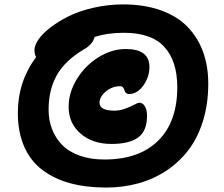

<svg xmlns="http://www.w3.org/2000/svg" viewBox="-20 -781 1005 862"><path d="M456.1 61Q365.7 61 293.9 41.3Q222.2 21.5 169.4 -18.6Q116.7 -58.6 88.4 -123.3Q60.1 -188 60.1 -273.9Q60.1 -414.6 142.1 -524.9Q134.8 -536.6 134.8 -557.1Q134.8 -577.1 152.6 -603.5Q170.4 -629.9 206.3 -657.5Q242.2 -685.1 288.8 -708.3Q335.4 -731.4 399.9 -746.3Q464.4 -761.2 533.2 -761.2Q627.4 -761.2 700.9 -735.1Q774.4 -709 820.8 -661.6Q867.2 -614.3 891.1 -549.6Q915 -484.9 915 -405.8Q915 -314 891.1 -237.3Q867.2 -160.6 825 -106Q782.7 -51.3 724.9 -13.4Q667 24.4 599.1 42.7Q531.2 61 456.1 61ZM198.2 -288.1Q198.2 -241.7 213.4 -201.9Q228.5 -162.1 258.3 -131.1Q288.1 -100.1 336.9 -82.5Q385.7 -64.9 449.2 -64.9Q605 -64.9 690.4 -149.7Q775.9 -234.4 775.9 -389.2Q775.9 -507.3 717.5 -570.8Q659.2 -634.3 534.2 -633.8Q462.9 -633.8 404.8 -615.2Q396.5 -582 357.9 -560.1Q272 -509.3 235.1 -443.6Q198.2 -377.9 198.2 -288.1ZM480 -134.8Q395.5 -134.8 341.8 -181.2Q288.1 -227.5 288.1 -301.8Q288.1 -366.2 325.7 -427Q363.3 -487.8 422.9 -524.4Q482.4 -561 544.9 -561Q650.9 -561 650.9 -480Q650.9 -436 623.8 -397.5Q596.7 -358.9 558.1 -358.9Q543.5 -358.9 538.1 -377Q533.2 -394 520 -394Q483.4 -394 455.1 -370.1Q426.8 -346.2 426.8 -319.8Q426.8 -284.2 494.1 -284.2Q517.6 -284.2 541.5 -293Q565.4 -301.8 582.3 -310.8Q599.1 -319.8 605 -319.8Q621.1 -319.8 630.6 -303.5Q640.1 -287.1 640.1 -261.2Q640.1 -193.4 600.6 -164.1Q561 -134.8 480 -134.8Z"/></svg>

Font: Shantell Sans Normal
Style: Regular
Weight: 800
Designer: Stephen Nixon, Anya Danilova, Shantell Martin
Foundry: Arrow Type
Version: Version 1.006;[559af2be0]